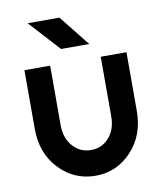

<svg xmlns="http://www.w3.org/2000/svg" viewBox="-81 -767 718 845"><g transform="rotate(-10 278.0 -344.5)"><path d="M225 -564H351L242 -701H100ZM50 -500V-238Q50 -129 116 -59Q183 12 279 12Q374 12 440 -59Q506 -129 506 -238V-500H391V-234Q391 -175 359 -139Q327 -103 279 -103Q230 -103 198 -139Q165 -175 165 -234V-500Z"/></g></svg>

Font: Unageo
Style: SemiBold
Weight: 600
Designer: Richard Sepsi
Foundry: Richard Sepsi
Version: Version 2.000